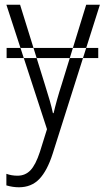

<svg xmlns="http://www.w3.org/2000/svg" viewBox="-20 -552 446 813"><path d="M396 -349V-306H8V-349ZM7 -532 179 -5 149 91Q131 146 109 169Q87 192 54 192Q29 192 7 184V233Q34 241 60 241Q113 241 146.5 206Q180 171 203 99L403 -532H345L241 -194Q230 -160 221.5 -129.5Q213 -99 207 -73H204Q199 -97 191 -125Q183 -153 170 -194L65 -532Z"/></svg>

Font: Noto Sans UI SemiCondensed Light
Style: Regular
Weight: 300
Width: 4
Designer: Monotype Design Team
Foundry: Monotype Imaging Inc.
Version: Version 1.901